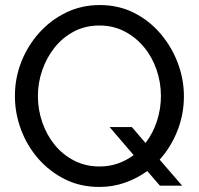

<svg xmlns="http://www.w3.org/2000/svg" viewBox="-20 -735 786 760"><path d="M373 5Q298 5 237 -25.5Q176 -56 131.5 -107Q87 -158 63 -222.5Q39 -287 39 -355Q39 -426 64.5 -490.5Q90 -555 135.5 -605.5Q181 -656 242 -685.5Q303 -715 375 -715Q450 -715 511 -684Q572 -653 616 -601Q660 -549 684 -485Q708 -421 708 -354Q708 -283 682.5 -218Q657 -153 612 -103L701 0H613L563 -58Q523 -29 475 -12Q427 5 373 5ZM374 -76Q413 -76 447 -88Q481 -100 509 -121L414 -232H502L556 -169Q586 -208 601.5 -256.5Q617 -305 617 -355Q617 -409 599.5 -459.5Q582 -510 549.5 -549Q517 -588 472.5 -611Q428 -634 374 -634Q317 -634 272 -610Q227 -586 195.5 -546Q164 -506 147 -456.5Q130 -407 130 -355Q130 -301 147.5 -250.5Q165 -200 197 -161Q229 -122 274 -99Q319 -76 374 -76Z"/></svg>

Font: Raleway Medium
Style: Regular
Weight: 500
Designer: Matt McInerney, Pablo Impallari, Rodrigo Fuenzalida
Foundry: Matt McInerney, Pablo Impallari, Rodrigo Fuenzalida
Version: Version 4.026